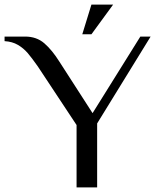

<svg xmlns="http://www.w3.org/2000/svg" viewBox="-45 -820 693 840"><path d="M290 -273 120 -530Q94 -567 76 -588Q58 -609 33.5 -623.5Q9 -638 -25 -640V-660H65Q115 -660 149 -630.5Q183 -601 215 -550L360 -325L569 -660H614L380 -280V0H290ZM355 -800H450L355 -670H315Z"/></svg>

Font: El Messiri
Style: Regular
Weight: 400
Designer: Mohamed Gaber
Foundry: Kief Type Foundry
Version: Version 2.006